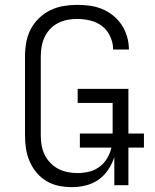

<svg xmlns="http://www.w3.org/2000/svg" viewBox="-20 -763 640 791"><path d="M276 8Q249 8 222 2.5Q195 -3 171.5 -17Q148 -31 130.5 -52Q113 -73 102 -98.5Q91 -124 87 -151Q83 -178 83 -205V-530Q83 -559 88 -587.5Q93 -616 106 -641.5Q119 -667 140 -687.5Q161 -708 186.5 -720.5Q212 -733 240.5 -738Q269 -743 297 -743Q324 -743 350 -739.5Q376 -736 400.5 -726Q425 -716 446 -699Q467 -682 481.5 -660Q496 -638 503.5 -612Q511 -586 511 -560Q511 -560 511 -559.5Q511 -559 511 -559H446Q446 -559 446 -559.5Q446 -560 446 -560Q446 -587 434 -613Q422 -639 400.5 -655.5Q379 -672 352 -678.5Q325 -685 297 -685Q277 -685 257 -681Q237 -677 218.5 -667.5Q200 -658 186 -643Q172 -628 163.5 -609.5Q155 -591 151.5 -571Q148 -551 148 -530V-205Q148 -184 151.5 -164Q155 -144 164 -125.5Q173 -107 187.5 -92Q202 -77 220 -67.5Q238 -58 258.5 -54Q279 -50 299 -50Q323 -50 346.5 -55.5Q370 -61 389.5 -75.5Q409 -90 421.5 -111Q434 -132 439 -155H309V-213H444V-339H300V-397H509V-213H573V-155H509V0H451V-116Q442 -88 425.5 -63.5Q409 -39 385.5 -22.5Q362 -6 333.5 1Q305 8 276 8Z"/></svg>

Font: Iosevka Aile Custom Light
Style: Regular
Weight: 300
Designer: Belleve Invis
Foundry: Belleve Invis
Version: Version 17.0.2; ttfautohint (v1.8.3)